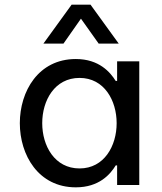

<svg xmlns="http://www.w3.org/2000/svg" viewBox="-20 -793 693 823"><path d="M252 -606 327 -713 403 -606H489L368 -773H287L166 -606ZM305 -540C144 -540 65 -401 65 -265C65 -129 144 10 305 10C405 10 453 -46 476 -84H482V0H577V-530H482V-446H476C453 -483 405 -540 305 -540ZM321 -459C427 -459 480 -362 480 -265C480 -168 427 -71 321 -71C214 -71 161 -168 161 -265C161 -362 214 -459 321 -459Z"/></svg>

Font: Be Vietnam Pro
Style: Regular
Weight: 400
Designer: Lam Bao, Tony Le, Vietanh Nguyen
Foundry: Yellow Type Foundry
Version: Version 1.002